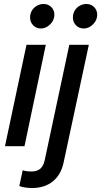

<svg xmlns="http://www.w3.org/2000/svg" viewBox="-20 -734 508 964"><path d="M5 0 113 -509H210L103 0ZM185 -591Q162 -591 146.5 -607Q131 -623 131 -646Q131 -665 140 -680.5Q149 -696 165 -705Q181 -714 199 -714Q222 -714 237.5 -698.5Q253 -683 253 -660Q253 -642 243.5 -626.5Q234 -611 218.5 -601Q203 -591 185 -591ZM400 -591Q377 -591 361.5 -607Q346 -623 346 -646Q346 -665 355 -680.5Q364 -696 380 -705Q396 -714 414 -714Q437 -714 452.5 -698.5Q468 -683 468 -660Q468 -642 458.5 -626.5Q449 -611 433.5 -601Q418 -591 400 -591ZM141 210Q126 210 107.5 207.5Q89 205 77 200L94 121Q103 124 114 125.5Q125 127 139 127Q167 127 183 112.5Q199 98 205 68L328 -509H426L300 79Q287 143 245.5 176.5Q204 210 141 210Z"/></svg>

Font: Red Hat Display SemiBold
Style: Italic
Weight: 600
Italic angle: -12°
Designer: Pentagram, MCKL
Foundry: Pentagram, MCKL
Version: Version 1.023